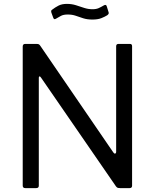

<svg xmlns="http://www.w3.org/2000/svg" viewBox="-20 -968 797 988"><path d="M649.1 -742Q659.7 -742 659.7 -730.1V-12.2Q659.7 -6.4 656.5 -3.2Q653.2 0 646.9 0H598.3Q591.7 0 587 -1.1Q582.2 -2.1 577.1 -8.5L191.2 -568.5Q186.5 -575.7 183.1 -574.7Q179.7 -573.7 179.7 -568V-12.6Q180 0 165.9 0H110.3Q96.9 0 96.9 -12.8V-728.4Q96.9 -742 109.5 -742H167.4Q175.3 -742 179.3 -740.3Q183.3 -738.6 187.6 -732L563.2 -183.4Q568.7 -175.8 573.2 -177.8Q577.7 -179.7 577.7 -185.9V-729.7Q577.7 -742 589.6 -742ZM531.7 -889.4Q520 -882 501.8 -874.7Q483.7 -867.4 455.6 -867.4Q428.8 -867.4 408.4 -873.9Q388.1 -880.5 369.8 -886.9Q351.6 -893.3 328.4 -893.3Q306.6 -893.3 293.8 -886.4Q281 -879.4 268.2 -871.9Q263.1 -868.8 259.8 -869.5Q256.5 -870.1 253.9 -877L244.2 -903.5Q242.9 -908.6 243.1 -911.5Q243.4 -914.3 247.8 -917.8Q263.9 -930.2 281.2 -939.1Q298.5 -948 324.1 -948Q348.8 -948 370.2 -941.3Q391.6 -934.6 412.7 -927.5Q433.8 -920.5 456 -920.5Q475 -920.5 487.7 -926.2Q500.5 -932 513.5 -939.8Q519.3 -943.3 523.4 -942.6Q527.5 -941.8 529.5 -935.1L539.1 -904.2Q541.7 -896.6 531.7 -889.4Z"/></svg>

Font: Libre Franklin Thin
Style: Regular
Weight: 100
Designer: Pablo Impallari, Rodrigo Fuenzalida, Nhung Nguyen
Foundry: Impallari Type
Version: Version 3.000